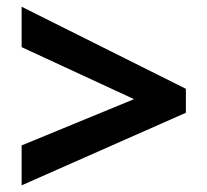

<svg xmlns="http://www.w3.org/2000/svg" viewBox="-20 -712 612 567"><path d="M43.9 -282.6 375.8 -419.2 43.9 -572.8V-692.1L528.9 -449.8V-379L43.9 -164.7Z"/></svg>

Font: Noto Sans Telugu UI
Style: Regular
Weight: 400
Designer: Jelle Bosma - Monotype Design Team
Foundry: Monotype Imaging Inc.
Version: Version 2.006